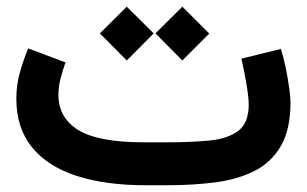

<svg xmlns="http://www.w3.org/2000/svg" viewBox="-20 -548 908 568"><path d="M476.1 0H410.2Q292 0 206.3 -27.8Q120.6 -55.7 74.5 -112.5Q28.3 -169.4 28.3 -255.9Q28.3 -296.4 38.8 -333.7Q49.3 -371.1 63.5 -404.8L173.8 -363.3Q166 -341.8 159.4 -316.7Q152.8 -291.5 152.8 -266.6Q153.3 -198.7 212.4 -162.8Q271.5 -127 405.3 -127H472.7Q543 -127 597.9 -132.1Q652.8 -137.2 684.3 -160.4Q715.8 -183.6 715.8 -238.3Q715.8 -259.8 709 -299.8Q702.1 -339.8 694.3 -374.5L811 -403.3Q818.8 -378.4 825.2 -347.7Q831.5 -316.9 835.4 -289.1Q839.4 -261.2 839.4 -245.6Q839.4 -165 811 -116.2Q782.7 -67.4 732.7 -42.2Q682.6 -17.1 616.7 -8.5Q550.8 0 476.1 0ZM439.9 -449.2 519.5 -528.3 599.1 -448.7 519.5 -369.1ZM275.4 -449.2 355 -528.3 434.6 -449.2 355 -369.1Z"/></svg>

Font: Vazir WOL
Style: Bold-WOL
Weight: 700
Designer: Saber Rastikerdar
Foundry: Saber Rastikerdar
Version: Version 30.0.0